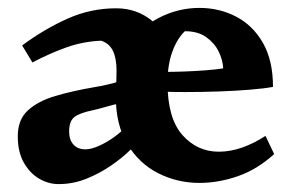

<svg xmlns="http://www.w3.org/2000/svg" viewBox="-20 -457 732 486"><path d="M345 -279 285 -196Q263 -191 246 -186Q229 -181 215 -178Q181 -171 168 -160.5Q155 -150 155 -124Q155 -103 166 -91Q177 -79 196 -79Q219 -79 254.5 -100.5Q290 -122 315 -155L344 -114Q332 -99 310.5 -78Q289 -57 260.5 -37.5Q232 -18 198.5 -4.5Q165 9 128 9Q103 9 79.5 -4.5Q56 -18 40.5 -45Q25 -72 25 -112Q25 -154 50.5 -177.5Q76 -201 120 -214Q164 -227 217 -236Q253 -242 284 -251.5Q315 -261 345 -279ZM671 -237Q649 -233 613 -230Q577 -227 534 -225.5Q491 -224 448 -224Q416 -224 393 -225Q370 -226 362 -227V-275Q373 -275 395.5 -275Q418 -275 446 -276Q474 -277 500.5 -279Q527 -281 545 -284Q544 -305 533.5 -326.5Q523 -348 502 -363Q481 -378 448 -378Q428 -359 416 -325.5Q404 -292 404 -248Q404 -158 441.5 -115.5Q479 -73 534 -73Q590 -73 652 -113L674 -67Q631 -28 582 -11Q533 6 485 6Q429 6 380.5 -18.5Q332 -43 302.5 -92Q273 -141 273 -214Q273 -288 303.5 -337.5Q334 -387 382.5 -412Q431 -437 485 -437Q535 -437 577.5 -415Q620 -393 645.5 -348.5Q671 -304 671 -237ZM273 -224Q274 -238 274.5 -252Q275 -266 275 -278Q275 -309 266 -328Q257 -347 236 -354Q190 -352 148 -337Q106 -322 62 -299L36 -342Q93 -384 151.5 -410Q210 -436 274 -436Q327 -436 366 -403.5Q405 -371 405 -305Q405 -274 404.5 -250.5Q404 -227 402 -207Z"/></svg>

Font: Alkalami
Style: Regular
Weight: 400
Designer: Becca Hirsbrunner Spalinger
Foundry: SIL International
Version: Version 2.000